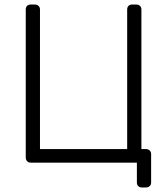

<svg xmlns="http://www.w3.org/2000/svg" viewBox="-20 -720 745 850"><path d="M94 -23V-678Q94 -688 100 -694Q106 -700 116 -700H134Q144 -700 150.5 -694Q157 -688 157 -678V-60H543V-678Q543 -688 549 -694Q555 -700 565 -700H583Q593 -700 599.5 -694Q606 -688 606 -678V-60H626Q636 -60 642.5 -54Q649 -48 649 -38V88Q649 98 642.5 104Q636 110 626 110H608Q598 110 592 104Q586 98 586 88V0H116Q106 0 100 -6.5Q94 -13 94 -23Z"/></svg>

Font: Rubik
Style: Regular
Weight: 300
Designer: Hubert & Fischer
Foundry: Hubert & Fischer
Version: Version 1.100